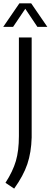

<svg xmlns="http://www.w3.org/2000/svg" viewBox="-42 -966 306 1158"><path d="M-9 136.5Q35.5 67.5 53.8 5Q72 -57.5 72 -145.5V-740H149V-136.5Q146.5 -46.5 122.8 23.8Q99 94 43.5 171.5ZM243.5 -804H183.5L110.5 -913L37 -804H-22.5L75 -946H146Z"/></svg>

Font: Encode Sans Condensed
Style: Regular
Weight: 400
Width: 3
Designer: Multiple Designers
Foundry: Impallari Type
Version: Version 2.000